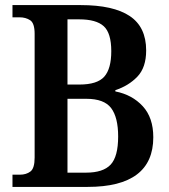

<svg xmlns="http://www.w3.org/2000/svg" viewBox="-20 -734 664 754"><path d="M29 0V-48H58Q83 -48 99.5 -60.5Q116 -73 116 -115V-601Q116 -643 98.5 -654.5Q81 -666 57 -666H29V-714H297Q425 -714 489.5 -671Q554 -628 554 -536Q554 -469 519.5 -433Q485 -397 433 -380V-375Q499 -362 540.5 -317Q582 -272 582 -195Q582 0 324 0ZM292 -402Q362 -402 389.5 -433Q417 -464 417 -533Q417 -604 387.5 -631Q358 -658 291 -658H245V-402ZM318 -56Q385 -56 414.5 -87.5Q444 -119 444 -198Q444 -273 416.5 -309.5Q389 -346 319 -346H245V-56Z"/></svg>

Font: Noto Serif Bengali SemiCondensed SemiBold
Style: Regular
Weight: 600
Width: 4
Designer: Juan Bruce, Universal Thirst, Indian Type Foundry and the Monotype Design Team.
Foundry: Monotype Imaging Inc.
Version: Version 2.003; ttfautohint (v1.8.4.7-5d5b)